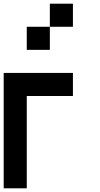

<svg xmlns="http://www.w3.org/2000/svg" viewBox="-20 -1020 540 1040"><path d="M250 -875V-1000H375V-875ZM125 -750V-875H250V-750ZM125 0H0V-625H375V-500H125Z"/></svg>

Font: Tiny5
Style: Regular
Weight: 400
Designer: Stefan Schmidt
Foundry: Made with Bits'n'Picas by Kreative Software
Version: Version 1.002; ttfautohint (v1.8.4.7-5d5b)